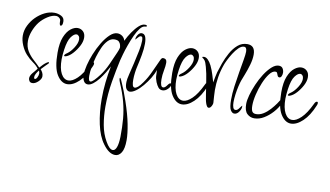

<svg xmlns="http://www.w3.org/2000/svg" viewBox="-79 -597 1986 1156"><g transform="rotate(10 914.0 -19.0)"><path d="M114 43Q101 43 95.5 34.5Q90 26 90 18Q90 2 104 -15Q109 -21 118 -31.5Q127 -42 131 -48Q118 -66 96 -81Q74 -96 53 -119Q34 -140 21 -170.5Q8 -201 8 -229Q8 -262 23 -292Q38 -322 60 -344Q84 -368 113 -382.5Q142 -397 173 -397Q194 -397 214 -387Q234 -377 234 -354Q234 -327 222 -327Q217 -327 215 -337Q214 -342 214 -347.5Q214 -353 214 -355Q214 -365 205 -372.5Q196 -380 185 -380Q162 -380 134 -362Q106 -344 87 -320Q68 -295 56 -263.5Q44 -232 44 -203Q44 -167 60 -141Q76 -115 98.5 -95Q121 -75 139 -56Q148 -67 158.5 -77Q169 -87 178 -93Q186 -98 189 -98Q192 -98 192 -95Q192 -90 183 -83Q181 -81 171.5 -71.5Q162 -62 149 -48Q157 -39 162 -29Q167 -19 167 -7Q167 9 149 26Q131 43 114 43ZM125 16Q132 16 138.5 3.5Q145 -9 145 -21Q145 -27 143 -32Q141 -37 140 -38Q132 -28 125.5 -16.5Q119 -5 119 4Q119 16 125 16Z M321 13Q285 13 258.5 -29.5Q232 -72 232 -164Q232 -224 247 -260.5Q262 -297 284 -314Q306 -331 326 -331Q346 -331 360 -317.5Q374 -304 374 -279Q374 -255 360 -228.5Q346 -202 326.5 -180.5Q307 -159 288 -152Q284 -150 278 -150Q274 -150 274 -153Q274 -161 290 -171Q310 -185 328 -213.5Q346 -242 346 -264Q346 -277 340 -284.5Q334 -292 326 -292Q311 -292 293.5 -268.5Q276 -245 268 -188Q266 -172 264.5 -157.5Q263 -143 263 -129Q263 -73 280 -41.5Q297 -10 325 -10Q349 -10 379 -38.5Q409 -67 438 -128Q445 -144 454 -144Q460 -144 460 -136Q460 -129 456 -121Q430 -57 393 -22Q356 13 321 13Z M680 383Q642 383 605 332Q573 289 557.5 217.5Q542 146 542 64Q542 14 547.5 -37.5Q553 -89 563 -138Q554 -121 540.5 -98.5Q527 -76 510.5 -55Q494 -34 476.5 -20.5Q459 -7 444 -7Q427 -7 418.5 -22.5Q410 -38 410 -60Q410 -86 418.5 -120Q427 -154 441 -189Q457 -229 478 -263.5Q499 -298 522 -319.5Q545 -341 567 -341Q584 -341 597.5 -331Q611 -321 615 -304Q629 -333 647.5 -360Q666 -387 685 -404Q704 -421 721 -421Q734 -421 734 -415Q734 -410 725 -410Q709 -410 694 -391Q679 -372 665.5 -342.5Q652 -313 640.5 -281Q629 -249 621.5 -222Q614 -195 611 -183Q598 -125 585 -48.5Q572 28 572 106Q572 163 581.5 216.5Q591 270 616 313Q640 356 661 356Q675 356 683.5 334Q692 312 693 269Q694 209 689.5 158.5Q685 108 671.5 57Q658 6 632 -54Q629 -61 628 -66Q627 -71 627 -74Q627 -80 629 -80Q632 -80 638 -67Q652 -36 663.5 -6.5Q675 23 685 53Q711 129 722 186Q733 243 733 283Q733 335 718 359Q703 383 680 383ZM457 -27Q465 -27 479 -41Q493 -55 511 -79Q534 -110 552 -150Q570 -190 586 -227Q590 -236 593 -244.5Q596 -253 597 -261Q597 -265 594.5 -275Q592 -285 584 -293.5Q576 -302 556 -302Q534 -302 516 -283.5Q498 -265 485.5 -236.5Q473 -208 464 -178Q456 -150 450 -118Q444 -86 444 -60Q444 -27 457 -27Z M700 -8Q687 -8 678.5 -21Q670 -34 671 -63Q671 -77 679 -109.5Q687 -142 696.5 -182Q706 -222 713.5 -260Q721 -298 721 -322Q721 -333 719 -340.5Q717 -348 709 -348Q703 -348 698 -342.5Q693 -337 688 -332Q681 -323 680 -323Q679 -323 679 -326Q679 -338 688.5 -352.5Q698 -367 711 -367Q727 -367 734 -351.5Q741 -336 741 -308Q741 -277 734 -238Q727 -199 719 -165Q715 -149 712 -126Q709 -103 709 -81Q709 -62 712.5 -49.5Q716 -37 726 -37Q734 -37 745.5 -46.5Q757 -56 773 -79Q796 -111 814.5 -152.5Q833 -194 849 -228Q855 -242 864 -242Q887 -242 887 -217Q887 -198 881.5 -169.5Q876 -141 876 -115Q876 -68 894 -68Q903 -68 912.5 -79.5Q922 -91 923 -93Q929 -100 934 -100Q940 -100 940 -93Q940 -80 925 -65Q910 -50 893 -50Q877 -50 867.5 -61.5Q858 -73 850 -92Q841 -115 841 -132Q841 -149 839 -165Q832 -141 815.5 -114Q799 -87 778.5 -62.5Q758 -38 737 -23Q716 -8 700 -8Z M1022 13Q986 13 959.5 -29.5Q933 -72 933 -164Q933 -224 948 -260.5Q963 -297 985 -314Q1007 -331 1027 -331Q1047 -331 1061 -317.5Q1075 -304 1075 -279Q1075 -255 1061 -228.5Q1047 -202 1027.5 -180.5Q1008 -159 989 -152Q985 -150 979 -150Q975 -150 975 -153Q975 -161 991 -171Q1011 -185 1029 -213.5Q1047 -242 1047 -264Q1047 -277 1041 -284.5Q1035 -292 1027 -292Q1012 -292 994.5 -268.5Q977 -245 969 -188Q967 -172 965.5 -157.5Q964 -143 964 -129Q964 -73 981 -41.5Q998 -10 1026 -10Q1050 -10 1080 -38.5Q1110 -67 1139 -128Q1146 -144 1155 -144Q1161 -144 1161 -136Q1161 -129 1157 -121Q1131 -57 1094 -22Q1057 13 1022 13Z M1343 13Q1330 13 1320 -3.5Q1310 -20 1310 -67Q1310 -104 1316 -148.5Q1322 -193 1329.5 -237Q1337 -281 1343 -315.5Q1349 -350 1349 -366Q1349 -394 1332 -394Q1316 -394 1299.5 -378Q1283 -362 1268.5 -339Q1254 -316 1243.5 -294.5Q1233 -273 1230 -263Q1216 -224 1210 -185.5Q1204 -147 1204 -106Q1204 -89 1205.5 -71Q1207 -53 1208 -34Q1210 -24 1202.5 -9.5Q1195 5 1185 5Q1178 5 1173 -4Q1168 -13 1166 -20Q1162 -32 1160 -45.5Q1158 -59 1156 -69Q1149 -110 1143 -152.5Q1137 -195 1126 -235Q1123 -246 1118.5 -258.5Q1114 -271 1105 -279Q1103 -281 1099 -283.5Q1095 -286 1095 -288Q1095 -292 1106 -292Q1118 -292 1130 -280Q1142 -268 1152 -248Q1164 -223 1172.5 -195Q1181 -167 1186 -150Q1192 -186 1199 -214Q1206 -238 1218 -271.5Q1230 -305 1248 -337.5Q1266 -370 1291 -391.5Q1316 -413 1349 -413Q1397 -413 1397 -357Q1397 -328 1387 -293.5Q1377 -259 1365.5 -230Q1354 -201 1350 -190Q1345 -176 1339.5 -152Q1334 -128 1330.5 -102Q1327 -76 1327 -54Q1327 -35 1331.5 -22.5Q1336 -10 1346 -10Q1356 -10 1364 -19.5Q1372 -29 1377.5 -37Q1383 -45 1383 -40Q1385 -25 1372.5 -6Q1360 13 1343 13Z M1466 20Q1441 20 1422.5 2.5Q1404 -15 1404 -57Q1404 -79 1413 -111.5Q1422 -144 1437.5 -180Q1453 -216 1473 -247Q1493 -278 1515 -298Q1537 -318 1558 -318Q1575 -318 1582.5 -306Q1590 -294 1590 -280Q1590 -268 1585.5 -258.5Q1581 -249 1573 -249Q1565 -249 1561.5 -256.5Q1558 -264 1555.5 -271.5Q1553 -279 1544 -279Q1526 -279 1508 -255.5Q1490 -232 1475 -196Q1460 -160 1451 -122Q1442 -84 1442 -55Q1442 -30 1448.5 -18.5Q1455 -7 1473 -7Q1496 -7 1517.5 -20.5Q1539 -34 1557 -54Q1575 -74 1587.5 -92Q1600 -110 1605 -119Q1617 -142 1624 -142Q1627 -142 1627 -134Q1627 -124 1623 -114.5Q1619 -105 1615 -97Q1601 -67 1577 -40.5Q1553 -14 1524.5 3Q1496 20 1466 20Z M1689 13Q1653 13 1626.5 -29.5Q1600 -72 1600 -164Q1600 -224 1615 -260.5Q1630 -297 1652 -314Q1674 -331 1694 -331Q1714 -331 1728 -317.5Q1742 -304 1742 -279Q1742 -255 1728 -228.5Q1714 -202 1694.5 -180.5Q1675 -159 1656 -152Q1652 -150 1646 -150Q1642 -150 1642 -153Q1642 -161 1658 -171Q1678 -185 1696 -213.5Q1714 -242 1714 -264Q1714 -277 1708 -284.5Q1702 -292 1694 -292Q1679 -292 1661.5 -268.5Q1644 -245 1636 -188Q1634 -172 1632.5 -157.5Q1631 -143 1631 -129Q1631 -73 1648 -41.5Q1665 -10 1693 -10Q1717 -10 1747 -38.5Q1777 -67 1806 -128Q1813 -144 1822 -144Q1828 -144 1828 -136Q1828 -129 1824 -121Q1798 -57 1761 -22Q1724 13 1689 13Z"/></g></svg>

Font: Inspiration
Style: Regular
Weight: 400
Designer: Robert E. Leuschke
Foundry: Robert E. Leuschke
Version: Version 2.010; ttfautohint (v1.8.3)